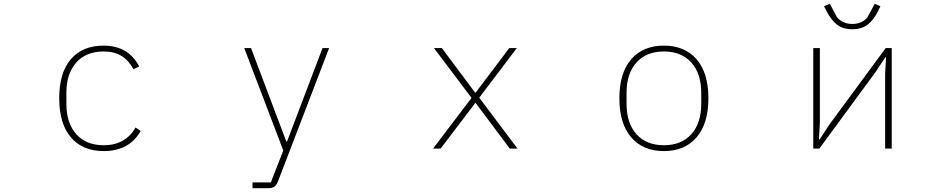

<svg xmlns="http://www.w3.org/2000/svg" viewBox="-20 -788 5040 1018"><path d="M294 -267Q294 -402 355.5 -474Q417 -546 530 -546Q660 -546 718 -436L688 -421Q662 -468 624 -491.5Q586 -515 530 -515Q436 -515 384 -456Q332 -397 332 -297V-237Q332 -136 384 -77Q436 -18 530 -18Q645 -18 699 -112L726 -94Q666 13 530 13Q418 13 356 -59.5Q294 -132 294 -267Z M1319 210V179H1416L1482 10L1275 -533H1311L1498 -38H1502L1690 -533H1725L1453 176Q1445 195 1433.5 202.5Q1422 210 1399 210Z M2316 0H2276L2480 -269L2281 -533H2323L2499 -297H2502L2680 -533H2720L2521 -270L2724 0H2683L2502 -242H2500Z M3264 -267Q3264 -401 3326.5 -473.5Q3389 -546 3500 -546Q3611 -546 3673.5 -473.5Q3736 -401 3736 -267Q3736 -133 3673.5 -60Q3611 13 3500 13Q3389 13 3326.5 -60Q3264 -133 3264 -267ZM3698 -238V-295Q3698 -398 3645.5 -456.5Q3593 -515 3500 -515Q3407 -515 3354.5 -456.5Q3302 -398 3302 -295V-238Q3302 -135 3354.5 -76.5Q3407 -18 3500 -18Q3593 -18 3645.5 -76.5Q3698 -135 3698 -238Z M4364 -726 4349 -755 4380 -768 4418 -696Q4449 -661 4499 -661Q4550 -661 4579 -696L4618 -768L4648 -755L4634 -726Q4612 -682 4580.5 -657.5Q4549 -633 4499 -633Q4448 -633 4417.5 -657.5Q4387 -682 4364 -726ZM4324 0H4292V-533H4327V-136L4322 -49H4326L4377 -127L4676 -533H4708V0H4673V-397L4678 -484H4674L4623 -407Z"/></svg>

Font: IBM Plex Sans JP ExtraLight
Style: Regular
Weight: 200
Designer: Mike Abbink; Paul van der Laan; Pieter van Rosmalen; Wujin Sim; Yejin Wi; Jinhee Kim; Boomi Park; Yona Kim; Kichan Ma
Foundry: Sandoll Inc.
Version: Version 1.001